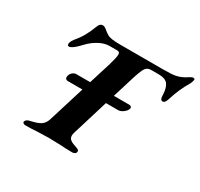

<svg xmlns="http://www.w3.org/2000/svg" viewBox="-147 -879 1111 1067"><g transform="rotate(30 408.5 -345.5)"><path d="M816 -678Q814 -668 808 -657Q770 -593 750 -526Q745 -509 739 -501Q733 -493 725 -493Q716 -493 712 -501.5Q708 -510 708 -529Q706 -572 689.5 -592.5Q673 -613 633 -613H583Q567 -613 557 -606Q547 -599 538.5 -581Q530 -563 518 -525L475 -385H574Q582 -385 586.5 -380Q591 -375 589 -368Q585 -354 568 -341Q551 -328 536 -328H457L387 -99Q383 -88 383 -77Q383 -60 396 -50.5Q409 -41 438 -32Q448 -29 452.5 -24.5Q457 -20 455 -12Q454 -5 447 -1Q440 3 431 3Q394 3 353 0Q299 -2 281 -2Q261 -2 209 0Q169 3 131 3Q123 3 117.5 -1Q112 -5 113 -11Q117 -27 144 -32Q186 -41 206 -54.5Q226 -68 235 -98L306 -328H212Q204 -328 199.5 -332.5Q195 -337 195 -345Q195 -347 197 -355Q201 -368 211.5 -376.5Q222 -385 234 -385H323L366 -523Q382 -577 382 -595Q382 -605 377.5 -609Q373 -613 364 -613H317Q284 -613 250.5 -595Q217 -577 191 -550Q188 -547 173.5 -532Q159 -517 145 -507Q131 -497 122 -497Q115 -497 113 -501.5Q111 -506 112 -515Q117 -531 126 -542Q153 -574 168.5 -602Q184 -630 199 -669Q208 -694 226 -694Q237 -694 250 -683.5Q263 -673 267 -670Q269 -669 279.5 -662Q290 -655 310.5 -652Q331 -649 362 -649H639Q693 -649 716 -653.5Q739 -658 752 -665Q763 -669 781 -681Q783 -682 792 -687.5Q801 -693 808 -693Q821 -693 816 -678Z"/></g></svg>

Font: EB Garamond
Style: Bold Italic
Weight: 700
Italic angle: -17.2°
Designer: Georg Duffner and Octavio Pardo
Foundry: Georg Duffner
Version: Version 1.000